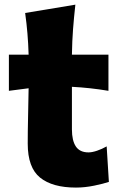

<svg xmlns="http://www.w3.org/2000/svg" viewBox="-20 -807 523 842"><path d="M313 15.6Q210 15.6 155.8 -28.1Q101.6 -71.8 101.6 -177.2Q101.6 -231 103 -289.6Q104.5 -348.1 105.5 -419.9L19 -408.7V-567.4H105.5Q104 -616.7 100.3 -660.4Q96.7 -704.1 90.3 -750L310.5 -786.6Q304.2 -729.5 300.3 -678.7Q296.4 -627.9 295.4 -567.4H455.6V-408.7Q415.5 -415.5 375 -419.9Q334.5 -424.3 295.4 -426.3V-239.7Q295.4 -190.4 312.7 -164.6Q330.1 -138.7 368.2 -138.7Q383.8 -138.7 405.5 -146Q427.2 -153.3 447.8 -165L457.5 -9.3Q434.6 -1.5 393.3 7.1Q352.1 15.6 313 15.6Z"/></svg>

Font: Pinar-FD ExtraBold
Style: Regular
Weight: 800
Designer: Amin Abedi
Version: Version 3.000